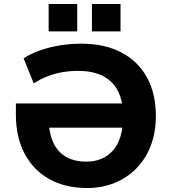

<svg xmlns="http://www.w3.org/2000/svg" viewBox="-20 -936 865 967"><path d="M419 11Q308 11 227.5 -34.5Q147 -80 103.5 -163Q60 -246 60 -359V-415H655V-293H177L224 -352Q224 -237 272.5 -179.5Q321 -122 414 -122Q501 -122 550.5 -180Q600 -238 600 -352Q600 -464 542.5 -521.5Q485 -579 374 -579Q331 -579 292 -572Q253 -565 217.5 -551Q182 -537 150 -516L99 -642Q133 -665 179.5 -681.5Q226 -698 279.5 -707Q333 -716 390 -716Q507 -716 591 -672Q675 -628 720 -546.5Q765 -465 765 -352Q765 -270 739.5 -203Q714 -136 667.5 -88.5Q621 -41 557.5 -15Q494 11 419 11ZM443 -778V-916H587V-778ZM225 -778V-916H369V-778Z"/></svg>

Font: Nunito Sans 9pt ExtraBold
Style: Regular
Weight: 800
Version: Version 3.101;gftools[0.9.27]